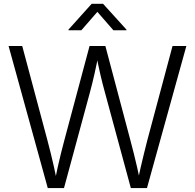

<svg xmlns="http://www.w3.org/2000/svg" viewBox="-20 -963 998 983"><path d="M224.6 0 23.9 -727.5H93.8L223.1 -243.7Q231.9 -210.9 240 -177.5Q248 -144 255.9 -110.1Q263.7 -76.2 270.5 -41H261.7Q268.6 -76.2 276.1 -110.1Q283.7 -144 292 -177.5Q300.3 -210.9 309.1 -243.7L438.5 -727.5H519.5L647.9 -243.7Q656.7 -210.9 665 -177.5Q673.3 -144 681.2 -110.1Q689 -76.2 696.3 -41H686Q693.4 -76.2 701.2 -110.1Q709 -144 717.3 -177.5Q725.6 -210.9 733.9 -243.7L863.3 -727.5H934.1L732.4 0H649.9L517.6 -488.3Q504.9 -533.7 493.4 -583.3Q481.9 -632.8 471.2 -690.9H485.8Q475.1 -635.3 464.1 -586.2Q453.1 -537.1 439.9 -488.3L307.6 0ZM396.5 -808.1H330.6V-811.5L449.2 -943.4H507.8L627.4 -811.5V-808.1H560.5L478.5 -902.3Z"/></svg>

Font: Inter 18pt Light
Style: Regular
Weight: 300
Designer: Rasmus Andersson
Foundry: rsms
Version: Version 4.001;git-66647c0bb